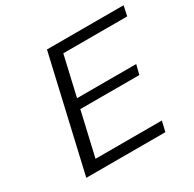

<svg xmlns="http://www.w3.org/2000/svg" viewBox="-152 -858 1032 1020"><g transform="rotate(-30 363.5 -347.5)"><path d="M97 0 257 -695H727L714 -634H322L266 -391H629L614 -332H252L190 -63H597L582 0Z"/></g></svg>

Font: Coval
Style: ExtraLight Italic
Weight: 200
Foundry: Context Ltd
Version: Version 001.000